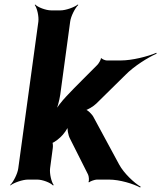

<svg xmlns="http://www.w3.org/2000/svg" viewBox="-20 -796 714 851"><path d="M290 -182 370 -23C374 -16 376 5 372 11L375 12C380 7 401 0 409 0H463C511 0 572 19 601 35L604 32C575 15 529 -28 508 -67L395 -276C389 -289 367 -311 356 -311L355 -307C366 -307 395 -325 407 -337L536 -464C574 -503 637 -542 674 -558L673 -562C636 -546 566 -528 515 -528H453C447 -528 431 -534 431 -538L427 -537C428 -532 417 -514 412 -509C366 -462 318 -416 274 -369C254 -348 230 -317 220 -298L224 -296C234 -315 243 -350 247 -376L291 -700C294 -724 313 -761 327 -774L325 -776C310 -764 272 -750 248 -750H207C183 -750 147 -764 136 -776L134 -774C144 -761 153 -724 150 -700L61 -50C58 -26 39 11 25 24L26 26C41 14 80 0 104 0H145C169 0 204 14 215 26L218 24C208 11 199 -26 202 -50L214 -140C215 -146 215 -164 211 -166L209 -162C213 -161 229 -172 234 -176L247 -187C262 -200 280 -226 284 -240H280C277 -226 282 -197 290 -182Z"/></svg>

Font: Asimov
Style: EdgeIt
Weight: 500
Designer: Google
Version: Version 2.000980: 2014